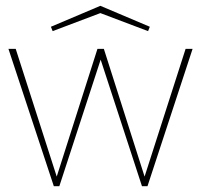

<svg xmlns="http://www.w3.org/2000/svg" viewBox="-20 -640 692 660"><path d="M34 -472 175 -33 315 -472H337L477 -33L618 -472H642L487 0H468L326 -435L184 0H165L9 -472ZM325 -620 495 -548 489 -533 325 -595 161 -533 155 -548Z"/></svg>

Font: Lil Grotesk Thin
Style: Regular
Weight: 100
Designer: Bastien Sozeau
Foundry: NBR — Bastien Sozeau
Version: Version 3.003; ttfautohint (v1.8.4.7-5d5b);gftools[0.9.33]